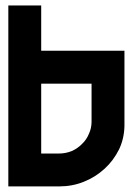

<svg xmlns="http://www.w3.org/2000/svg" viewBox="-20 -667 475 687"><path d="M425.3 -215.8Q424.3 -171.4 406.2 -132.8Q385.7 -91.8 354.5 -63.5Q320.8 -32.7 279.8 -16.6Q238.8 0 191.4 0H9.8V-647.5H127.4V-485.4H425.3ZM307.6 -229.5V-367.7H127.4V-117.7H191.4Q214.8 -117.7 236.8 -126.5Q258.3 -136.2 273.4 -151.9Q289.6 -167 298.3 -188.5Q307.1 -207.5 307.6 -229.5Z"/></svg>

Font: Sangha Kali
Style: Regular
Weight: 400
Designer: Seslavinskaya Anna
Foundry: Popkern
Version: Version 2.000;PS 002.000;hotconv 1.0.88;makeotf.lib2.5.64775